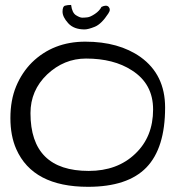

<svg xmlns="http://www.w3.org/2000/svg" viewBox="-20 -759 710 766"><path d="M44.9 -164.1Q21.5 -216.8 21.5 -288.1Q21.5 -359.4 44.4 -414.6Q67.4 -469.7 107.4 -509.8Q192.4 -592.8 320.3 -592.8Q454.1 -592.8 541 -531.2Q638.7 -460.9 638.7 -330.1Q638.7 -168 564 -90.8Q489.3 -13.7 331.1 -13.7Q111.3 -13.7 44.9 -164.1ZM101.6 -307.6Q101.6 -77.1 334 -77.1Q448.2 -77.1 519.5 -145.5Q590.8 -212.9 590.8 -322.3Q590.8 -424.8 505.9 -478.5Q433.6 -525.4 323.2 -525.4Q235.4 -525.4 168 -461.9Q101.6 -398.4 101.6 -307.6ZM263.7 -739.3Q267.6 -708 283.2 -698.2Q298.8 -688.5 308.1 -688.5Q317.4 -688.5 329.1 -689.9Q340.8 -691.4 358.9 -703.6Q377 -715.8 384.8 -731.4Q394.5 -736.3 401.9 -736.3Q409.2 -736.3 413.6 -731.4Q418 -726.6 418 -720.2Q418 -713.9 412.1 -705.1Q384.8 -663.1 358.4 -652.3Q332 -641.6 317.4 -641.6Q274.4 -641.6 252 -666.5Q229.5 -691.4 229.5 -712.4Q229.5 -733.4 239.3 -736.3Q249 -739.3 263.7 -739.3Z"/></svg>

Font: Architects Daughter
Style: Regular
Weight: 400
Designer: Kimberly Geswein
Foundry: Kimberly Geswein
Version: Version 1.003 2010